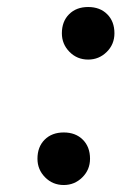

<svg xmlns="http://www.w3.org/2000/svg" viewBox="-20 -508 377 553"><path d="M87.9 -50.8Q87.9 -85 108.6 -105.7Q129.4 -126.5 163.6 -126.5Q197.8 -126.5 218.5 -105.7Q239.3 -85 239.3 -50.8Q239.3 -19 217 2.9Q194.8 24.9 163.6 24.9Q131.8 24.9 109.9 2.7Q87.9 -19.5 87.9 -50.8ZM158.2 -412.1Q158.2 -446.3 179 -467Q199.7 -487.8 233.9 -487.8Q268.1 -487.8 288.8 -467Q309.6 -446.3 309.6 -412.1Q309.6 -380.4 287.4 -358.4Q265.1 -336.4 233.9 -336.4Q202.1 -336.4 180.2 -358.6Q158.2 -380.9 158.2 -412.1Z"/></svg>

Font: QumpellkaNo12
Style: Regular
Weight: 500
Designer: gluk (gluksza@wp.pl)
Foundry: gluk (gluksza@wp.pl)
Version: Version 00.480